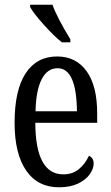

<svg xmlns="http://www.w3.org/2000/svg" viewBox="-20 -786 471 816"><path d="M42 -264Q42 -403 89 -474.5Q136 -546 223 -546Q303 -546 348 -483.5Q393 -421 393 -304V-264H130Q131 -45 249 -45Q288 -45 315 -67Q342 -89 358 -124Q378 -115 378 -91Q378 -69 361.5 -45.5Q345 -22 312 -6Q279 10 231 10Q140 10 91 -61.5Q42 -133 42 -264ZM307 -313Q305 -496 225 -496Q181 -496 157 -449Q133 -402 131 -313ZM108 -756V-766H203Q221 -714 279 -619V-606H243Q210 -632 166.5 -680.5Q123 -729 108 -756Z"/></svg>

Font: Noto Serif Cond
Style: Regular
Weight: 400
Width: 3
Designer: Monotype Design Team
Foundry: Monotype Imaging Inc.
Version: Version 1.001